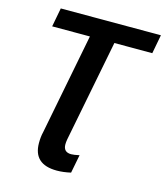

<svg xmlns="http://www.w3.org/2000/svg" viewBox="-129 -785 939 1091"><g transform="rotate(15 340.5 -240.0)"><path d="M437 -577 320 21Q317 38 317 51Q317 97 363 97Q379 97 411 90L390 198Q346 208 308 208Q170 208 170 82Q170 46 177 18L293 -577H71L92 -688H681L660 -577Z"/></g></svg>

Font: Libra Sans Modern
Style: Bold Italic
Weight: 700
Italic angle: -12°
Foundry: Stefan Peev, Context Ltd
Version: Version 1.000